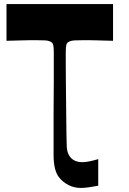

<svg xmlns="http://www.w3.org/2000/svg" viewBox="-20 -720 637 946"><path d="M464 195Q442 199 420 202.5Q398 206 378 206Q345 206 317 191.5Q289 177 272 155Q244 122 244 43Q244 0 244 -30Q244 -60 244 -81Q244 -102 244 -117.5Q244 -133 244 -148Q244 -208 244.5 -248Q245 -288 245 -315Q245 -342 245 -363.5Q245 -385 245 -408.5Q245 -432 245 -463Q245 -487 242 -499.5Q239 -512 223 -517Q217 -520 203 -521Q189 -522 157 -522Q148 -522 131 -522Q114 -522 86 -521Q58 -520 12 -519V-700H537V-519Q492 -520 463.5 -521Q435 -522 418.5 -522Q402 -522 393 -522Q361 -522 347 -521Q333 -520 326 -517Q310 -512 307 -499.5Q304 -487 304 -463Q304 -442 304 -406Q304 -370 304.5 -324.5Q305 -279 305.5 -230.5Q306 -182 306.5 -136Q307 -90 307.5 -53.5Q308 -17 309 5Q311 30 321 46.5Q331 63 347.5 71Q364 79 384 79Q403 79 423.5 74.5Q444 70 464 64Z"/></svg>

Font: Ojuju
Style: Bold
Weight: 700
Designer: Chisaokwu Joboson, Mirko Velimirovic
Foundry: Udi Foundry
Version: Version 1.000